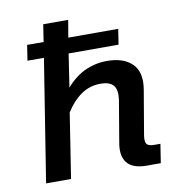

<svg xmlns="http://www.w3.org/2000/svg" viewBox="-70 -647 666 712"><g transform="rotate(-10 263.0 -291.5)"><path d="M47 0 120 -460H58L67 -518H129L139 -583H233L222 -518H410L401 -460H213L194 -335Q220 -365 251 -383Q296 -408 348 -408Q410 -408 442.5 -376Q475 -344 464 -279L436 -114Q432 -91 438 -81Q444 -71 467 -71H490L479 0H426Q373 0 352 -27Q331 -54 341 -105L367 -259Q372 -296 358 -312.5Q344 -329 310 -329Q269 -329 236.5 -306.5Q204 -284 179 -244L141 0Z"/></g></svg>

Font: Rokkitt SemiBold Medium
Style: Italic
Weight: 500
Italic angle: -9°
Version: Version 3.103